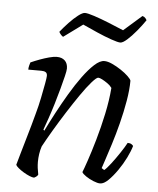

<svg xmlns="http://www.w3.org/2000/svg" viewBox="-51 -741 644 785"><g transform="rotate(5 271.0 -348.5)"><path d="M118 0Q111 0 99 -5Q87 -10 74.5 -17.5Q62 -25 52.5 -33Q43 -41 41 -46Q45 -60 54 -92Q63 -124 76 -168Q89 -212 102 -261Q111 -293 118 -327.5Q125 -362 129.5 -387Q134 -412 134 -419Q134 -430 127.5 -434Q121 -438 109 -438H56Q56 -446 58 -454Q60 -462 62 -468Q80 -476 99 -483Q118 -490 136.5 -495Q155 -500 168 -500Q189 -500 201 -488.5Q213 -477 213 -456Q213 -447 207.5 -424.5Q202 -402 194 -372Q186 -342 176 -309Q166 -276 156 -247Q146 -218 139 -199L143 -195Q160 -230 181.5 -270.5Q203 -311 227 -351.5Q251 -392 275.5 -425.5Q300 -459 322.5 -479.5Q345 -500 363 -500Q377 -500 395.5 -491.5Q414 -483 432 -471Q450 -459 462.5 -447Q475 -435 476 -429Q476 -392 468 -345.5Q460 -299 448 -252Q436 -205 423 -164Q410 -123 401 -96Q392 -69 390 -63L401 -56Q411 -64 427.5 -85.5Q444 -107 461 -132.5Q478 -158 487 -175Q497 -175 503 -171Q509 -167 510 -164Q504 -143 490.5 -115.5Q477 -88 458.5 -61.5Q440 -35 422 -17.5Q404 0 389 0Q378 0 361 -7Q344 -14 330 -23.5Q316 -33 313 -40Q318 -52 330.5 -88.5Q343 -125 358 -177Q373 -229 385 -285.5Q397 -342 401 -393Q394 -403 382.5 -411Q371 -419 360.5 -424.5Q350 -430 344 -430Q337 -430 318 -408.5Q299 -387 274.5 -351.5Q250 -316 224.5 -276Q199 -236 176 -197Q153 -158 138 -130Q133 -115 130.5 -98.5Q128 -82 128 -66Q128 -53 129.5 -41Q131 -29 134 -14Q133 -11 129.5 -7.5Q126 -4 118 0ZM421 -581Q411 -581 383.5 -590.5Q356 -600 323 -614.5Q290 -629 264 -641L186 -584Q182 -586 177 -591.5Q172 -597 169 -603Q185 -623 203.5 -642.5Q222 -662 239.5 -675.5Q257 -689 267 -689Q278 -689 305.5 -680Q333 -671 366.5 -657.5Q400 -644 428 -632L502 -697Q510 -695 514.5 -689.5Q519 -684 520 -681Q505 -659 485.5 -635.5Q466 -612 448.5 -596.5Q431 -581 421 -581Z"/></g></svg>

Font: Texturina 12pt ExtraLight
Style: Italic
Weight: 250
Italic angle: -11°
Designer: Guillermo Torres Carreño
Foundry: Omnibus-Type
Version: Version 1.002